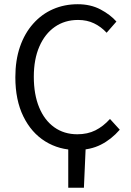

<svg xmlns="http://www.w3.org/2000/svg" viewBox="-20 -688 611 896"><path d="M298.5 188V0L380.6 -16.4L371.6 188ZM337.6 12Q255.8 12 191 -28.3Q126.2 -68.6 88.9 -144.8Q51.6 -221 51.6 -327.6Q51.6 -407.1 73.3 -469.9Q95 -532.8 134.8 -577.4Q174.5 -622.1 227.5 -645.2Q280.6 -668.3 342.8 -668.3Q402.8 -668.3 448.9 -644Q495 -619.6 523.3 -587.4L477.6 -535.2Q451.7 -563.2 418.9 -579Q386.2 -594.9 344.3 -594.9Q282.3 -594.9 235.9 -562.6Q189.5 -530.3 163.7 -470.9Q137.8 -411.5 137.8 -329.8Q137.8 -247.3 162.6 -187.1Q187.4 -126.9 233.1 -94.2Q278.8 -61.4 341 -61.4Q388.5 -61.4 425.3 -79.8Q462.1 -98.3 493.2 -132.9L538.9 -82.7Q499.7 -37.5 450.6 -12.8Q401.5 12 337.6 12Z"/></svg>

Font: Source Sans 3 Variable
Style: Regular
Weight: 200
Designer: Paul D. Hunt
Foundry: Adobe Systems Incorporated
Version: Version 3.026